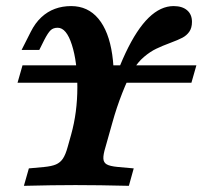

<svg xmlns="http://www.w3.org/2000/svg" viewBox="-20 -602 656 622"><path d="M57.4 0 73.5 -56.5 121.8 -60.9Q147.4 -63.3 161.3 -69.3Q175.1 -75.3 183.7 -88Q192.3 -100.7 199.2 -125.8L210.5 -166.1Q230.6 -238 230.6 -319.6Q230.6 -401.2 212.9 -456.7Q195.2 -512.1 166.9 -512.1Q152.4 -512.1 144 -504Q135.5 -496 123.4 -472.6L107.3 -440.3H50L79.8 -499.2Q94 -527.5 113.9 -546Q133.9 -564.6 158 -573.4Q182.2 -582.3 210.4 -582.3Q264.7 -582.3 298.7 -541.5Q332.6 -500.8 343.6 -425Q354.6 -349.2 342 -246L316.2 -233.9Q350.4 -353.4 386.8 -430.5Q423.2 -507.5 461.9 -544.9Q500.6 -582.3 542.3 -582.3Q570.4 -582.3 586.1 -568.8Q601.9 -555.3 601.9 -531.2Q601.9 -511.5 593.2 -499.2Q584.6 -487 570.9 -479.8Q557.2 -472.6 532.7 -463.5Q505.6 -453.4 486.2 -444.1Q466.7 -434.8 446.5 -417.7Q426.2 -400.6 410.2 -373.7Q394.8 -348.3 376.1 -300.8Q357.4 -253.3 343.6 -203.2L321.8 -125.8Q314.1 -100.7 314.9 -88Q315.6 -75.3 325.8 -69.5Q336 -63.6 360.8 -61.2L413.2 -56.5L397.5 0Q298.8 -2.4 225.4 -2.4H225.4H223.6Q153.3 -2.4 57.4 0ZM52.9 -390.3H616.2L600.1 -333.9H36.8Z"/></svg>

Font: Playfair Micro SmCond SmLight
Style: Italic
Weight: 360
Width: 4
Italic angle: -15.6°
Designer: Claus Eggers Sørensen
Foundry: Claus Eggers Sørensen
Version: Version 2.203;Glyphs 3.3 (3326)